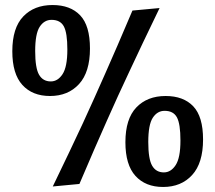

<svg xmlns="http://www.w3.org/2000/svg" viewBox="-20 -732 857 764"><path d="M615 -700Q577 -622 548.5 -561.5Q520 -501 495.5 -449Q471 -397 449.5 -350Q428 -303 405 -251Q382 -199 355.5 -138.5Q329 -78 296 0L190 10Q227 -67 256 -127.5Q285 -188 309 -240Q333 -292 354.5 -340Q376 -388 399 -440Q422 -492 448 -552Q474 -612 507 -690ZM185 -653Q156 -653 138 -625.5Q120 -598 120 -529Q120 -461 135.5 -434.5Q151 -408 182 -408Q210 -408 229 -437Q248 -466 248 -535Q248 -601 234 -627Q220 -653 185 -653ZM29 -528Q29 -621 72.5 -666.5Q116 -712 189 -712Q260 -712 299 -671Q338 -630 338 -539Q338 -445 294.5 -397.5Q251 -350 179 -350Q109 -350 69 -394Q29 -438 29 -528ZM635 -291Q606 -291 588 -263.5Q570 -236 570 -167Q570 -99 585.5 -72.5Q601 -46 632 -46Q660 -46 679 -75Q698 -104 698 -173Q698 -239 684 -265Q670 -291 635 -291ZM479 -166Q479 -259 522.5 -304.5Q566 -350 639 -350Q710 -350 749 -309Q788 -268 788 -177Q788 -83 744.5 -35.5Q701 12 629 12Q559 12 519 -32Q479 -76 479 -166Z"/></svg>

Font: CantoraOne
Style: Regular
Weight: 400
Designer: Pablo Impallari, Rodrigo Fuenzalida
Foundry: Pablo Impallari
Version: Version 1.001; ttfautohint (v0.8) -G 200 -r 50